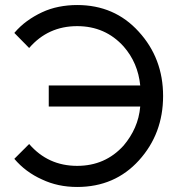

<svg xmlns="http://www.w3.org/2000/svg" viewBox="-20 -732 713 764"><path d="M287 -712Q436 -712 532 -606Q629 -500 629 -350Q629 -200 533 -94Q437 12 287 12Q210 12 147 -18Q82 -47 37 -100L96 -159Q171 -72 287 -72Q399 -72 472 -153Q500 -186 517 -224.5Q534 -263 538 -308H174V-392H538Q529 -482 472 -547Q399 -628 287 -628Q171 -628 96 -541L37 -601Q60 -628 87.5 -648Q115 -668 147 -683Q179 -698 214.5 -705Q250 -712 287 -712Z"/></svg>

Font: Unageo
Style: Regular
Weight: 400
Designer: Richard Sepsi
Foundry: Richard Sepsi
Version: Version 2.000